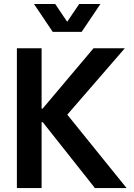

<svg xmlns="http://www.w3.org/2000/svg" viewBox="-20 -951 679 971"><path d="M65.4 -707H190.4V-401.4H195.3L453.1 -707H611.3L320.3 -371.1L620.1 0H460L196.3 -333H190.4V0H65.4ZM259.3 -930.7 319.8 -840.8 380.4 -930.7H487.8L393.1 -790H246.6L151.9 -930.7Z"/></svg>

Font: Wanted Sans SemiBold
Style: Regular
Weight: 600
Designer: Original Design by Kil Hyung-jin and Kang Hanbin, Wanted Lab, Inc; Hangeul from Source Han Sans by Jang Soo-young and Ka
Foundry: Wanted Lab, Inc.
Version: Version 1.003